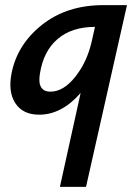

<svg xmlns="http://www.w3.org/2000/svg" viewBox="-20 -441 538 750"><path d="M384 -421H476L316 289H214L295 -78Q221 7 133 7Q70 7 40.5 -37Q11 -81 25 -154Q47 -267 144 -344Q241 -421 384 -421ZM177 -83Q228 -83 274 -141Q320 -199 338 -278L351 -336Q261 -336 205.5 -289Q150 -242 136 -154Q124 -83 177 -83Z"/></svg>

Font: EauTest
Style: Bold Italic
Weight: 700
Italic angle: -12°
Designer: Christian Thalmann (Catharsis Fonts)
Version: Version 0.001;PS 000.001;hotconv 1.0.88;makeotf.lib2.5.64775